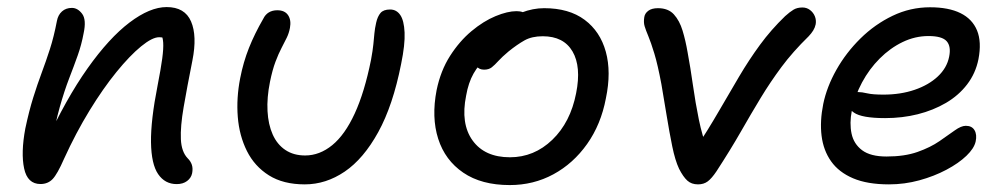

<svg xmlns="http://www.w3.org/2000/svg" viewBox="-20 -522 2908 554"><path d="M489.8 9.2Q456 9.2 436.3 -19.6Q416.6 -48.4 415.7 -111.5Q414.8 -174.6 434.8 -275.8Q444.2 -323.8 448.1 -353Q452 -382.2 450.9 -398.9Q449.8 -415.6 443.9 -425.9Q438 -436.2 428 -447Q448.4 -448.4 461.2 -441.5Q474 -434.6 478.9 -419.5Q483.8 -404.4 478.8 -380.2Q470.4 -400.8 461.8 -407.7Q453.2 -414.6 439.2 -414.6Q419.4 -414.6 387 -388.1Q354.6 -361.6 316 -314.2Q277.4 -266.8 238.2 -202.8Q199 -138.8 164.8 -63.8Q145.6 -19.8 131.9 -5.4Q118.2 9 96.8 9Q59.2 9 49.6 -36Q40 -81 53 -151Q63.8 -202 75.8 -240.3Q87.8 -278.6 100.2 -311.8Q112.6 -345 124 -380.3Q135.4 -415.6 144.2 -461.4Q147.4 -478.8 158.8 -489Q170.2 -499.2 187.4 -499.2Q204.2 -499.2 217 -482.2Q229.8 -465.2 221.2 -425.6Q215.2 -393 204.3 -362.3Q193.4 -331.6 179.5 -295.7Q165.6 -259.8 152.4 -212.9Q139.2 -166 128.4 -102L111 -107.6Q170.4 -237 232.6 -324.7Q294.8 -412.4 353.7 -457Q412.6 -501.6 460.8 -501.6Q513.4 -501.6 531.3 -460Q549.2 -418.4 535.2 -347.6Q519.6 -269.4 509.9 -213Q500.2 -156.6 501.9 -120.3Q503.6 -84 521.4 -65.4Q530.2 -56.8 533.6 -46.4Q537 -36 534.4 -22.2Q531.6 -8.6 519.8 0.3Q508 9.2 489.8 9.2Z M859.4 10Q797.4 10 756 -16Q714.6 -42 692.5 -86.2Q670.4 -130.4 666.1 -184.8Q661.8 -239.2 673 -296.2Q682 -342.6 698.3 -383.6Q714.6 -424.6 739.6 -467.8Q745.4 -480 755.7 -486.2Q766 -492.4 780 -492.4Q801.8 -492.4 811.3 -478.1Q820.8 -463.8 816.6 -441.4Q813.8 -426.4 807.4 -413.2Q801 -400 792.4 -383.7Q783.8 -367.4 774.9 -343.9Q766 -320.4 759 -285.8Q749.8 -240.4 751.9 -201.5Q754 -162.6 766.9 -133.8Q779.8 -105 803.5 -89.2Q827.2 -73.4 860.4 -73.4Q902.2 -73.4 938.7 -103.2Q975.2 -133 1003.5 -194.4Q1031.8 -255.8 1050.6 -349.6Q1055.6 -377 1057.3 -394.2Q1059 -411.4 1060.3 -425.6Q1061.6 -439.8 1065.4 -456.6Q1069.4 -474.4 1077.9 -484.5Q1086.4 -494.6 1105.6 -494.6Q1124 -494.6 1134.9 -478.8Q1145.8 -463 1147.4 -428.3Q1149 -393.6 1137.4 -337.4Q1113.8 -217.8 1071.4 -140.8Q1029 -63.8 974.7 -26.9Q920.4 10 859.4 10Z M1450.8 12Q1369.2 12 1316.7 -23.8Q1264.2 -59.6 1244.4 -121.5Q1224.6 -183.4 1239.8 -262Q1251.4 -318.2 1278.6 -360.7Q1305.8 -403.2 1340.4 -432.1Q1375 -461 1409.8 -475.4Q1444.6 -489.8 1470.4 -489.8Q1480.8 -489.8 1488.6 -486.9Q1496.4 -484 1500.7 -477.7Q1505 -471.4 1502.6 -460.4Q1497.6 -439.6 1486.6 -423.4Q1475.6 -407.2 1446.4 -394.4Q1410.4 -377.4 1385.9 -356.9Q1361.4 -336.4 1346.4 -309.8Q1331.4 -283.2 1325 -246.2Q1308.6 -165.2 1343.6 -116.7Q1378.6 -68.2 1451.4 -68.2Q1521.2 -68.2 1573.6 -118.6Q1626 -169 1642.4 -253.2Q1657.6 -329.6 1632 -373.5Q1606.4 -417.4 1546 -417.4Q1514.6 -417.4 1493.3 -405.4Q1472 -393.4 1447.2 -373.4Q1428.6 -357.8 1418 -346.1Q1407.4 -334.4 1398.9 -327.7Q1390.4 -321 1376.8 -321Q1362.6 -321 1355.1 -330.7Q1347.6 -340.4 1351.8 -361.4Q1356.2 -383.6 1375.5 -407.8Q1394.8 -432 1423.4 -452.5Q1452 -473 1484.8 -485.7Q1517.6 -498.4 1550 -498.4Q1621.8 -498.4 1666.8 -464.9Q1711.8 -431.4 1728 -372.8Q1744.2 -314.2 1728.2 -238Q1714 -163 1674.1 -106.6Q1634.2 -50.2 1576.8 -19.1Q1519.4 12 1450.8 12Z M1994 10Q1975.2 10 1963.2 -0.9Q1951.2 -11.8 1939.4 -35Q1928 -59.2 1919.7 -99.8Q1911.4 -140.4 1903.6 -188.3Q1895.8 -236.2 1888.4 -279.2Q1877.8 -335.6 1868 -367.7Q1858.2 -399.8 1850.8 -417.4Q1843.4 -435 1840 -446.3Q1836.6 -457.6 1839 -472.4Q1840.6 -483.4 1850.6 -490.9Q1860.6 -498.4 1878.6 -498.4Q1908.2 -498.4 1924.5 -480.4Q1940.8 -462.4 1949.5 -433.7Q1958.2 -405 1964 -371.2Q1972.2 -327.2 1979.4 -276.3Q1986.6 -225.4 1996.4 -177.4Q2006.2 -129.4 2021.2 -91.6L1986.2 -91.2Q2023.2 -147.8 2053.6 -200.2Q2084 -252.6 2112.6 -301Q2141.2 -349.4 2173 -392.8Q2204.8 -436.2 2245.4 -475.4Q2259.2 -487.8 2269.7 -494.1Q2280.2 -500.4 2295.4 -500.4Q2307.8 -500.4 2317.3 -493.1Q2326.8 -485.8 2331.2 -475Q2335.6 -464.2 2333.6 -452Q2331.6 -442.4 2326.4 -434Q2321.2 -425.6 2313.4 -417.4Q2267.2 -372.2 2234.9 -328.7Q2202.6 -285.2 2174.9 -239.5Q2147.2 -193.8 2117.6 -142Q2088 -90.2 2047.4 -27.8Q2033.6 -7.2 2022.1 1.4Q2010.6 10 1994 10Z M2545 10Q2482.8 10 2441.6 -7.5Q2400.4 -25 2378.1 -56.5Q2355.8 -88 2350.6 -130.2Q2345.4 -172.4 2355.4 -222Q2365.6 -271.4 2393.4 -320.7Q2421.2 -370 2462.7 -410.9Q2504.2 -451.8 2555.4 -476.4Q2606.6 -501 2663.6 -501Q2717.2 -501 2751.4 -484.1Q2785.6 -467.2 2799.2 -434.1Q2812.8 -401 2803.2 -351Q2795 -310.4 2770.6 -278.5Q2746.2 -246.6 2709.5 -225.1Q2672.8 -203.6 2628.2 -192.4Q2583.6 -181.2 2534 -181.2Q2466.4 -181.2 2443.8 -197.2Q2421.2 -213.2 2424.6 -232.8Q2426.8 -244.6 2434.1 -250.5Q2441.4 -256.4 2455.8 -256.4Q2466.6 -256.4 2482.3 -252.7Q2498 -249 2529.2 -249Q2578.6 -249 2619.2 -262.9Q2659.8 -276.8 2686 -301.4Q2712.2 -326 2718.6 -358Q2724.8 -388 2711.6 -403Q2698.4 -418 2659 -418Q2620.4 -418 2584.5 -400.7Q2548.6 -383.4 2518.4 -353.2Q2488.2 -323 2467.3 -284.1Q2446.4 -245.2 2437.8 -202.2Q2430.8 -166.4 2437.1 -136.5Q2443.4 -106.6 2467.6 -88.5Q2491.8 -70.4 2538 -70.4Q2590.2 -70.4 2627.5 -83.6Q2664.8 -96.8 2690.7 -114.7Q2716.6 -132.6 2735 -145.8Q2753.4 -159 2766.8 -159Q2784.4 -159 2791.9 -146.3Q2799.4 -133.6 2795.2 -113.8Q2790.8 -93.8 2768.5 -72.4Q2746.2 -51 2710.8 -32.2Q2675.4 -13.4 2632.7 -1.7Q2590 10 2545 10Z"/></svg>

Font: Shantell Sans Light
Style: Italic
Weight: 300
Italic angle: -11°
Designer: Stephen Nixon, Anya Danilova, Shantell Martin
Foundry: Arrow Type
Version: Version 1.008;[ac192a2d6]